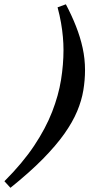

<svg xmlns="http://www.w3.org/2000/svg" viewBox="-102 -738 414 892"><path d="M-81.5 104Q3 19.5 56.8 -61.2Q110.5 -142 140.2 -218.5Q170 -295 181.5 -366.8Q193 -438.5 193 -505.5Q193 -535 190.2 -566.2Q187.5 -597.5 181.5 -632Q175.5 -666.5 165.5 -704L204 -718Q231 -667 251 -616.2Q271 -565.5 282 -515Q293 -464.5 293 -412.5Q293 -366 285.2 -318.8Q277.5 -271.5 256.5 -221.2Q235.5 -171 196.8 -116.2Q158 -61.5 96.8 0.8Q35.5 63 -53.5 134.5Z"/></svg>

Font: Newsreader 24pt ExtraBold
Style: Italic
Weight: 800
Italic angle: -17°
Designer: Hugues Gentile
Foundry: Production Type
Version: Version 1.003